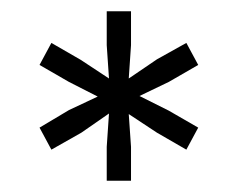

<svg xmlns="http://www.w3.org/2000/svg" viewBox="-20 -720 421 340"><path d="M169 -400V-460L173 -519L124 -485L71 -455L50 -494L102 -525L153 -549L102 -575L50 -605L71 -644L123 -614L173 -581L169 -640V-700H212V-640L208 -581L258 -615L310 -644L331 -605L279 -575L227 -550L279 -524L331 -494L310 -455L258 -485L208 -518L212 -460V-400Z"/></svg>

Font: Fivo Sans Modern
Style: Regular
Weight: 400
Designer: Alexander Slobzheninov
Foundry: Alexander Slobzheninov
Version: 1.0